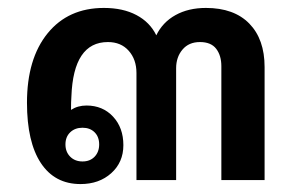

<svg xmlns="http://www.w3.org/2000/svg" viewBox="-20 -454 744 484"><path d="M647 -285V0H538V-287Q538 -314 525 -331Q512 -348 484 -348Q456 -348 440 -329Q424 -310 424 -282V0H324V-270Q324 -304 304.5 -326Q285 -348 252 -348Q165 -348 160 -211Q159 -198 159 -177Q176 -188 198 -188Q239 -188 265 -160Q291 -132 291 -88Q291 -45 260.5 -17.5Q230 10 183 10Q118 10 83 -43Q48 -96 48 -195Q48 -306 100 -370Q152 -434 242 -434Q290 -434 324 -416Q358 -398 374 -365Q390 -398 422.5 -416Q455 -434 499 -434Q570 -434 608.5 -394.5Q647 -355 647 -285ZM188 -132Q169 -132 157 -120.5Q145 -109 145 -90Q145 -71 157 -59Q169 -47 188 -47Q207 -47 218.5 -59Q230 -71 230 -90Q230 -109 218.5 -120.5Q207 -132 188 -132Z"/></svg>

Font: Sarabun SemiBold
Style: Regular
Weight: 600
Designer: Suppakit Chalermlarp | Katatrad Co.,Ltd.
Foundry: Cadson Demak Co.,Ltd.
Version: Version 1.000; ttfautohint (v1.6)